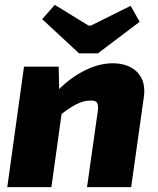

<svg xmlns="http://www.w3.org/2000/svg" viewBox="-20 -772 650 792"><path d="M446 -511Q487 -511 518 -495Q549 -479 564.5 -447.5Q580 -416 573 -369L521 0H339L383 -311Q387 -338 380 -348.5Q373 -359 350 -357Q325 -357 295 -342Q265 -327 223 -293L196 -374Q250 -438 316.5 -474.5Q383 -511 446 -511ZM222 -497 225 -365 241 -352 192 0H10L79 -497ZM519 -748 556 -682 384 -552H306L154 -693L206 -752L346 -666H354Z"/></svg>

Font: Exo 2 ExtraBold
Style: Italic
Weight: 800
Italic angle: -8°
Designer: Natanael Gama
Foundry: Natanael Gama
Version: Version 2.010